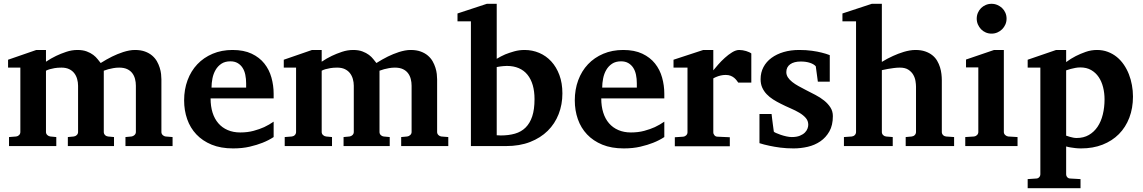

<svg xmlns="http://www.w3.org/2000/svg" viewBox="-20 -760 5947 999"><path d="M632.8 0V-46.9L664.1 -49.8Q672.9 -50.8 679.9 -57.4Q687 -64 687 -73.2V-314Q687 -332 682.6 -349.1Q678.2 -366.2 668.2 -379.4Q658.2 -392.6 641.6 -400.4Q625 -408.2 600.1 -408.2Q584 -408.2 569.6 -405.5Q555.2 -402.8 543.9 -399.9Q531.2 -396.5 520 -392.1V-73.2Q520 -64 526.4 -57.4Q532.7 -50.8 542 -49.8L573.2 -46.9V0H333V-46.9L363.8 -49.8Q373 -50.8 379.6 -57.4Q386.2 -64 386.2 -73.2V-314Q386.2 -332 381.3 -349.1Q376.5 -366.2 366.2 -379.4Q356 -392.6 339.6 -400.4Q323.2 -408.2 299.8 -408.2Q279.3 -408.2 263.9 -405.5Q248.5 -402.8 238.8 -399.9Q227.1 -396.5 219.2 -392.1V-73.2Q219.2 -64 226.1 -57.4Q232.9 -50.8 242.2 -49.8L272.9 -46.9V0H26.9V-46.9L64 -49.8Q73.2 -50.8 79.6 -57.4Q85.9 -64 85.9 -73.2V-408.2H22V-449.2L168.9 -500H219.2V-439Q244.6 -456.1 272 -469.2Q295.4 -480.5 324.5 -490.2Q353.5 -500 382.8 -500Q411.1 -500 431.2 -492.4Q451.2 -484.9 465.1 -474.4Q479 -463.9 488 -452.1Q497.1 -440.4 503.9 -432.1Q533.2 -450.7 563.5 -465.8Q576.7 -472.2 591.3 -478.3Q606 -484.4 621.3 -489.3Q636.7 -494.1 652.1 -497.1Q667.5 -500 682.1 -500Q712.4 -500 734.4 -491.9Q756.3 -483.9 771.7 -470.7Q787.1 -457.5 796.4 -441.2Q805.7 -424.8 811 -407.7Q816.4 -390.6 818.1 -374.8Q819.8 -358.9 819.8 -347.2V-73.2Q819.8 -64 826.4 -57.4Q833 -50.8 841.8 -49.8L877.9 -46.9V0Z M1260.7 -326.2Q1260.7 -350.1 1256.3 -371.1Q1252 -392.1 1241.9 -407.5Q1231.9 -422.9 1216.3 -431.9Q1200.7 -440.9 1178.7 -440.9Q1150.9 -440.9 1132.1 -428.5Q1113.3 -416 1101.8 -396.2Q1090.3 -376.5 1085.4 -352.1Q1080.6 -327.6 1080.6 -304.2H1260.7ZM1403.8 -46.9Q1377.9 -29.8 1345.7 -17.1Q1317.9 -5.9 1279.3 3.2Q1240.7 12.2 1192.9 12.2Q1128.9 12.2 1081.3 -7.3Q1033.7 -26.9 1001.7 -60.8Q969.7 -94.7 953.9 -140.1Q938 -185.5 938 -237.8Q938 -294.4 955.8 -342.5Q973.6 -390.6 1006.6 -425.5Q1039.6 -460.4 1086.2 -480.2Q1132.8 -500 1189.9 -500Q1248.5 -500 1289.3 -480.7Q1330.1 -461.4 1355.5 -429.4Q1380.9 -397.5 1392.3 -356.4Q1403.8 -315.4 1403.8 -272V-248H1075.7Q1075.7 -207 1085.9 -174.3Q1096.2 -141.6 1116 -118.7Q1135.7 -95.7 1164.6 -83.3Q1193.4 -70.8 1230 -70.8Q1268.1 -70.8 1299.6 -79.3Q1331.1 -87.9 1354.5 -98.6Q1381.3 -111.3 1403.8 -127Z M2067.4 0V-46.9L2098.6 -49.8Q2107.4 -50.8 2114.5 -57.4Q2121.6 -64 2121.6 -73.2V-314Q2121.6 -332 2117.2 -349.1Q2112.8 -366.2 2102.8 -379.4Q2092.8 -392.6 2076.2 -400.4Q2059.6 -408.2 2034.7 -408.2Q2018.6 -408.2 2004.2 -405.5Q1989.7 -402.8 1978.5 -399.9Q1965.8 -396.5 1954.6 -392.1V-73.2Q1954.6 -64 1960.9 -57.4Q1967.3 -50.8 1976.6 -49.8L2007.8 -46.9V0H1767.6V-46.9L1798.3 -49.8Q1807.6 -50.8 1814.2 -57.4Q1820.8 -64 1820.8 -73.2V-314Q1820.8 -332 1815.9 -349.1Q1811 -366.2 1800.8 -379.4Q1790.5 -392.6 1774.2 -400.4Q1757.8 -408.2 1734.4 -408.2Q1713.9 -408.2 1698.5 -405.5Q1683.1 -402.8 1673.3 -399.9Q1661.6 -396.5 1653.8 -392.1V-73.2Q1653.8 -64 1660.6 -57.4Q1667.5 -50.8 1676.8 -49.8L1707.5 -46.9V0H1461.4V-46.9L1498.5 -49.8Q1507.8 -50.8 1514.2 -57.4Q1520.5 -64 1520.5 -73.2V-408.2H1456.5V-449.2L1603.5 -500H1653.8V-439Q1679.2 -456.1 1706.5 -469.2Q1730 -480.5 1759 -490.2Q1788.1 -500 1817.4 -500Q1845.7 -500 1865.7 -492.4Q1885.7 -484.9 1899.7 -474.4Q1913.6 -463.9 1922.6 -452.1Q1931.6 -440.4 1938.5 -432.1Q1967.8 -450.7 1998 -465.8Q2011.2 -472.2 2025.9 -478.3Q2040.5 -484.4 2055.9 -489.3Q2071.3 -494.1 2086.7 -497.1Q2102.1 -500 2116.7 -500Q2147 -500 2168.9 -491.9Q2190.9 -483.9 2206.3 -470.7Q2221.7 -457.5 2231 -441.2Q2240.2 -424.8 2245.6 -407.7Q2251 -390.6 2252.7 -374.8Q2254.4 -358.9 2254.4 -347.2V-73.2Q2254.4 -64 2261 -57.4Q2267.6 -50.8 2276.4 -49.8L2312.5 -46.9V0Z M2906.2 -273.9Q2906.2 -216.3 2886.7 -166.3Q2867.2 -116.2 2829.8 -79.3Q2792.5 -42.5 2738 -21.2Q2683.6 0 2613.3 0H2430.2V-648.9H2360.4V-689.9L2513.2 -740.2H2564.5V-454.1Q2585.4 -466.8 2608.9 -477.1Q2629.4 -485.4 2655.3 -492.7Q2681.2 -500 2709.5 -500Q2749.5 -500 2785.4 -484.9Q2821.3 -469.7 2848.1 -440.7Q2875 -411.6 2890.6 -369.6Q2906.2 -327.6 2906.2 -273.9ZM2761.2 -244.1Q2761.2 -284.7 2752 -316.7Q2742.7 -348.6 2724.6 -371.1Q2706.5 -393.6 2679.4 -405.3Q2652.3 -417 2617.2 -417Q2607.9 -417 2598.9 -416Q2589.8 -415 2582 -414.1L2564.5 -411.1V-56.2Q2573.2 -56.2 2576.9 -55.7Q2580.6 -55.2 2585.4 -55.2Q2627 -55.2 2659.7 -64.7Q2692.4 -74.2 2714.8 -96.4Q2737.3 -118.7 2749.3 -154.8Q2761.2 -190.9 2761.2 -244.1Z M3293.5 -326.2Q3293.5 -350.1 3289.1 -371.1Q3284.7 -392.1 3274.7 -407.5Q3264.6 -422.9 3249 -431.9Q3233.4 -440.9 3211.4 -440.9Q3183.6 -440.9 3164.8 -428.5Q3146 -416 3134.5 -396.2Q3123 -376.5 3118.2 -352.1Q3113.3 -327.6 3113.3 -304.2H3293.5ZM3436.5 -46.9Q3410.6 -29.8 3378.4 -17.1Q3350.6 -5.9 3312 3.2Q3273.4 12.2 3225.6 12.2Q3161.6 12.2 3114 -7.3Q3066.4 -26.9 3034.4 -60.8Q3002.4 -94.7 2986.6 -140.1Q2970.7 -185.5 2970.7 -237.8Q2970.7 -294.4 2988.5 -342.5Q3006.3 -390.6 3039.3 -425.5Q3072.3 -460.4 3118.9 -480.2Q3165.5 -500 3222.7 -500Q3281.2 -500 3322 -480.7Q3362.8 -461.4 3388.2 -429.4Q3413.6 -397.5 3425 -356.4Q3436.5 -315.4 3436.5 -272V-248H3108.4Q3108.4 -207 3118.7 -174.3Q3128.9 -141.6 3148.7 -118.7Q3168.5 -95.7 3197.3 -83.3Q3226.1 -70.8 3262.7 -70.8Q3300.8 -70.8 3332.3 -79.3Q3363.8 -87.9 3387.2 -98.6Q3414.1 -111.3 3436.5 -127Z M3821.3 -330.1Q3817.9 -335 3812.7 -341.8Q3807.6 -348.6 3800 -355Q3792.5 -361.3 3781.7 -365.7Q3771 -370.1 3756.3 -370.1Q3742.2 -370.1 3730 -367.2Q3717.8 -364.3 3709.5 -360.8Q3699.2 -356.9 3691.4 -352.1V-71.8Q3691.4 -63 3697.5 -55.9Q3703.6 -48.8 3713.4 -48.8L3777.3 -45.9V1H3491.2V-45.9L3535.2 -48.8Q3544.4 -49.8 3550.8 -56.4Q3557.1 -63 3557.1 -71.8V-408.2H3484.4V-449.2L3639.2 -500H3691.4V-394Q3700.7 -405.8 3716.6 -423.8Q3732.4 -441.9 3751 -458.7Q3769.5 -475.6 3789.3 -487.8Q3809.1 -500 3826.2 -500Q3835 -500 3844.2 -498.5Q3853.5 -497.1 3862.1 -494.4Q3870.6 -491.7 3877.7 -488.5Q3884.8 -485.4 3889.2 -481.9V-330.1Z M4297.4 -335H4235.4L4224.6 -415Q4214.8 -426.3 4194.3 -433.1Q4173.8 -439.9 4146.5 -439.9Q4111.3 -439.9 4091.3 -425.5Q4071.3 -411.1 4071.3 -384.8Q4071.3 -370.1 4079.6 -357.4Q4087.9 -344.7 4102.1 -333.5Q4116.2 -322.3 4134.3 -312.3Q4152.3 -302.2 4172.4 -292Q4197.3 -279.3 4222.7 -266.1Q4248 -252.9 4268.1 -236.8Q4288.1 -220.7 4300.8 -200.9Q4313.5 -181.2 4313.5 -155.8Q4313.5 -108.4 4295.4 -76.4Q4277.3 -44.4 4248.5 -24.7Q4219.7 -4.9 4183.1 3.7Q4146.5 12.2 4109.4 12.2Q4072.3 12.2 4040.3 8.1Q4008.3 3.9 3983.9 -1.5Q3955.6 -7.3 3931.6 -15.1V-167H3994.6Q3995.6 -156.7 3997.6 -141.1Q3999.5 -125.5 4001.5 -110.8Q4003.4 -93.8 4006.3 -75.2Q4007.3 -72.8 4017.6 -68.1Q4027.8 -63.5 4042 -58.6Q4056.2 -53.7 4071.8 -50.3Q4087.4 -46.9 4099.6 -46.9Q4125 -46.9 4141.6 -53.7Q4158.2 -60.5 4168 -70.3Q4177.7 -80.1 4181.6 -91.1Q4185.5 -102.1 4185.5 -110.8Q4185.5 -131.3 4172.6 -146.2Q4159.7 -161.1 4139.2 -173.3Q4118.7 -185.5 4093 -196.5Q4067.4 -207.5 4042.5 -220.2Q4021.5 -230.5 4002.4 -242.7Q3983.4 -254.9 3969 -270Q3954.6 -285.2 3946 -304.2Q3937.5 -323.2 3937.5 -348.1Q3937.5 -382.8 3952.4 -410.9Q3967.3 -439 3994.1 -458.7Q4021 -478.5 4057.6 -489.3Q4094.2 -500 4138.2 -500Q4175.3 -500 4204.8 -495.8Q4234.4 -491.7 4254.9 -486.3Q4278.8 -480.5 4297.4 -473.1Z M4692.4 0V-46.9L4724.1 -49.8Q4733.4 -50.8 4739.7 -57.4Q4746.1 -64 4746.1 -73.2V-309.1Q4746.1 -321.3 4743.4 -338.4Q4740.7 -355.5 4731.9 -370.8Q4723.1 -386.2 4706.5 -397.2Q4689.9 -408.2 4662.1 -408.2Q4647 -408.2 4630.6 -406Q4614.3 -403.8 4600.1 -401.4Q4584 -398.4 4568.4 -395V-73.2Q4568.4 -64 4574.7 -57.4Q4581.1 -50.8 4590.3 -49.8L4625 -46.9V0H4371.1V-46.9L4412.1 -49.8Q4421.4 -50.8 4427.7 -57.4Q4434.1 -64 4434.1 -73.2V-648.9H4363.3V-689.9L4516.1 -740.2H4568.4V-438Q4596.2 -455.1 4626.5 -468.8Q4639.2 -474.6 4653.6 -480.2Q4668 -485.8 4682.9 -490.2Q4697.8 -494.6 4713.1 -497.3Q4728.5 -500 4743.2 -500Q4772.5 -500 4794.2 -492.4Q4815.9 -484.9 4831.3 -472.4Q4846.7 -460 4856.2 -443.6Q4865.7 -427.2 4871.1 -409.7Q4876.5 -392.1 4878.4 -374.8Q4880.4 -357.4 4880.4 -342.8V-73.2Q4880.4 -64 4886.7 -57.4Q4893.1 -50.8 4902.3 -49.8L4944.3 -46.9V0Z M5002.4 0V-46.9L5048.3 -49.8Q5057.1 -50.8 5063.7 -57.4Q5070.3 -64 5070.3 -73.2V-409.2H5006.3V-450.2L5152.3 -500H5203.1V-73.2Q5203.1 -64 5210.2 -57.4Q5217.3 -50.8 5226.1 -49.8L5274.4 -46.9V0ZM5217.3 -663.1Q5217.3 -647 5211.2 -632.8Q5205.1 -618.7 5194.3 -607.9Q5183.6 -597.2 5169.4 -591.1Q5155.3 -585 5139.2 -585Q5123 -585 5108.9 -591.1Q5094.7 -597.2 5084.5 -607.9Q5074.2 -618.7 5068.1 -632.8Q5062 -647 5062 -663.1Q5062 -679.2 5068.1 -693.4Q5074.2 -707.5 5084.5 -717.8Q5094.7 -728 5108.9 -734.1Q5123 -740.2 5139.2 -740.2Q5155.3 -740.2 5169.4 -734.1Q5183.6 -728 5194.3 -717.8Q5205.1 -707.5 5211.2 -693.4Q5217.3 -679.2 5217.3 -663.1Z M5727.1 -243.2Q5727.1 -275.9 5719.5 -306.2Q5711.9 -336.4 5696.5 -359.1Q5681.2 -381.8 5657.5 -395.5Q5633.8 -409.2 5601.1 -409.2Q5587.9 -409.2 5575 -406.7Q5562 -404.3 5551.3 -401.4Q5538.6 -397.9 5527.3 -394V-54.2Q5537.1 -50.3 5546.9 -47.9Q5555.2 -45.4 5564.5 -43.7Q5573.7 -42 5582 -42Q5618.2 -42 5645.3 -57.6Q5672.4 -73.2 5690.7 -100.3Q5709 -127.4 5718 -164.3Q5727.1 -201.2 5727.1 -243.2ZM5875 -257.8Q5875 -197.3 5856 -147.5Q5836.9 -97.7 5801.8 -62.3Q5766.6 -26.9 5716.8 -7.3Q5667 12.2 5605 12.2Q5589.8 12.2 5576.2 10.7Q5562.5 9.3 5551.3 7.3Q5538.6 5.4 5527.3 2V146Q5527.3 155.8 5533.4 162.4Q5539.6 168.9 5549.3 168.9L5602.1 171.9V219.2H5327.1V171.9L5371.1 168.9Q5380.4 168.9 5386.7 162.4Q5393.1 155.8 5393.1 146V-408.2H5327.1V-449.2L5475.1 -500H5527.3V-437Q5550.8 -454.6 5577.6 -468.3Q5600.6 -480 5628.9 -490Q5657.2 -500 5688 -500Q5718.3 -500 5744.1 -490.2Q5770 -480.5 5790.8 -463.6Q5811.5 -446.8 5827.4 -423.6Q5843.3 -400.4 5853.8 -373.5Q5864.3 -346.7 5869.6 -317.1Q5875 -287.6 5875 -257.8Z"/></svg>

Font: Charis SIL Viet
Style: Bold
Weight: 700
Foundry: SIL International
Version: Version 5.000